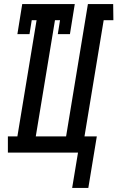

<svg xmlns="http://www.w3.org/2000/svg" viewBox="-20 -755 581 950"><path d="M337 175 366 0H19V-80H66L161 -655H137L126 -586H66L90 -735H350L326 -586H266L277 -655H252L157 -80H307L415 -735H540L541 -655H493L398 -80H459L417 175Z"/></svg>

Font: Iosevka Curly Slab Medium
Style: Italic
Weight: 500
Italic angle: -9°
Monospace: yes
Designer: Belleve Invis
Foundry: Belleve Invis
Version: Version 22.1.2; ttfautohint (v1.8.4)